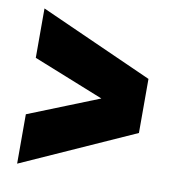

<svg xmlns="http://www.w3.org/2000/svg" viewBox="-67 -635 610 670"><g transform="rotate(10 237.5 -300.0)"><path d="M437.5 -395.8V-300V-204.2L37.5 -25V-200L287.5 -300L37.5 -400V-575Z"/></g></svg>

Font: BoonTook
Style: Regular
Weight: 400
Designer: Sungsit Sawaiwan
Foundry: FontUni
Version: Version 3.0